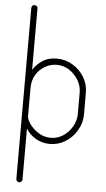

<svg xmlns="http://www.w3.org/2000/svg" viewBox="-65 -808 597 1085"><g transform="rotate(5 234.0 -265.5)"><path d="M86 237Q79 237 74 231.5Q69 226 69 219V-751Q69 -759 74 -763.5Q79 -768 86 -768Q94 -768 99 -763.5Q104 -759 104 -751V-402Q121 -431 154.5 -454.5Q188 -478 238 -478Q287 -478 328 -453.5Q369 -429 393.5 -388.5Q418 -348 418 -298V-176Q418 -129 393.5 -87Q369 -45 328.5 -19.5Q288 6 240 6Q194 6 157.5 -16.5Q121 -39 104 -70V219Q104 226 99 231.5Q94 237 86 237ZM242 -29Q280 -29 312 -50Q344 -71 363.5 -105Q383 -139 383 -176V-298Q383 -335 363.5 -368Q344 -401 312 -422Q280 -443 241 -443Q207 -443 175.5 -425.5Q144 -408 124 -376Q104 -344 104 -298V-139Q104 -122 122 -96Q140 -70 171.5 -49.5Q203 -29 242 -29Z"/></g></svg>

Font: Dosis ExtraLight
Style: Regular
Weight: 250
Designer: EdgarTolentino, PabloImpallari, IginoMarini
Foundry: EdgarTolentino, PabloImpallari, IginoMarini
Version: Version 3.001; ttfautohint (v1.8.2)